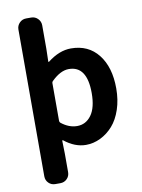

<svg xmlns="http://www.w3.org/2000/svg" viewBox="-106 -867 856 1156"><g transform="rotate(-10 322.0 -289.5)"><path d="M136.7 216.8Q112.3 216.8 95.7 200.2Q79.1 183.6 79.1 159.2V-738.3Q79.1 -761.7 95.7 -778.8Q112.3 -795.9 136.7 -795.9H167Q191.4 -795.9 208 -778.8Q224.6 -761.7 224.6 -738.3V-594.7L222.7 -518.6Q222.7 -515.6 224.1 -514.6Q225.6 -513.7 227.5 -515.6Q298.8 -571.3 370.1 -571.3Q476.6 -571.3 537.1 -494.1Q597.7 -417 597.7 -287.1Q597.7 -216.8 578.1 -158.7Q558.6 -100.6 525.4 -63Q492.2 -25.4 449.2 -4.4Q406.2 16.6 360.4 16.6Q292 16.6 227.5 -35.2Q225.6 -36.1 224.1 -35.2Q222.7 -34.2 222.7 -32.2L224.6 46.9V159.2Q224.6 183.6 208 200.2Q191.4 216.8 167 216.8ZM327.1 -104.5Q380.9 -104.5 414.1 -150.4Q447.3 -196.3 447.3 -285.2Q447.3 -451.2 335.9 -451.2Q285.2 -451.2 230.5 -397.5Q224.6 -392.6 224.6 -385.7V-154.3Q224.6 -146.5 230.5 -141.6Q277.3 -104.5 327.1 -104.5Z"/></g></svg>

Font: Gen Jyuu Gothic P Bold
Style: Bold
Weight: 700
Designer: [Source Han Sans]
Ryoko NISHIZUKA  (kana & ideographs); Paul D. Hunt (Latin, Greek & Cyrillic); Wenlong ZHANG  (bopomofo
Version: Version 1.002.20150607